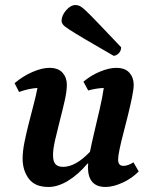

<svg xmlns="http://www.w3.org/2000/svg" viewBox="-20 -732 605 764"><path d="M173 12Q119 12 94.5 -21Q70 -54 70 -101Q70 -130 77.5 -167Q85 -204 95 -243Q105 -282 114.5 -318.5Q124 -355 129 -382Q112 -381 93.5 -377Q75 -373 56 -366L38 -401Q71 -429 109 -445.5Q147 -462 176 -462Q212 -462 229 -442.5Q246 -423 246 -395Q246 -369 237.5 -331.5Q229 -294 218.5 -253.5Q208 -213 199.5 -176Q191 -139 191 -115Q191 -89 201 -78.5Q211 -68 231 -68Q281 -68 338 -128Q345 -163 355.5 -207.5Q366 -252 376.5 -297Q387 -342 393 -382Q364 -381 331 -372L312 -407Q343 -433 379 -447.5Q415 -462 442 -462Q478 -462 495 -442.5Q512 -423 512 -395Q512 -377 505.5 -345.5Q499 -314 490 -277Q481 -240 471.5 -204Q462 -168 456 -139.5Q450 -111 450 -97Q450 -72 471 -72Q489 -72 511 -86L532 -50Q505 -22 467.5 -5Q430 12 400 12Q330 12 330 -67Q330 -73 331 -81H328Q291 -37 250.5 -12.5Q210 12 173 12ZM432 -510Q357 -553 315 -578Q273 -603 254 -615.5Q235 -628 230 -635Q225 -642 225 -649Q225 -670 243 -691Q261 -712 281 -712Q289 -712 297.5 -708Q306 -704 322.5 -688.5Q339 -673 372 -638.5Q405 -604 462 -544Q462 -529 452 -519.5Q442 -510 432 -510Z"/></svg>

Font: Petrona
Style: Bold Italic
Weight: 700
Italic angle: -9°
Designer: Ringo R. Seeber
Foundry: Ringo R. Seeber
Version: Version 2.001; ttfautohint (v1.8.3)